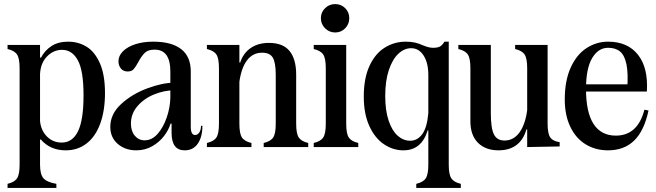

<svg xmlns="http://www.w3.org/2000/svg" viewBox="-20 -720 3211 940"><path d="M17 200V180Q51 172 63.5 153Q76 134 76 86V-386Q76 -434 63.5 -453Q51 -472 17 -480V-500H90H176V86Q176 134 193 153Q210 172 256 180V200H157H90ZM180 -37H155V-128H176Q180 -82 209.5 -52Q239 -22 282 -22Q335 -22 362 -77.5Q389 -133 389 -253Q389 -374 361 -425Q333 -476 284 -476Q242 -476 210.5 -444Q179 -412 176 -358L154 -357V-438H181Q199 -473 232 -494.5Q265 -516 314 -516Q363 -516 403.5 -491.5Q444 -467 469 -410.5Q494 -354 494 -264Q494 -179 471 -115.5Q448 -52 404.5 -18Q361 16 302 16Q226 16 180 -37Z M820 -70V-123L814 -175V-370Q814 -477 737 -477Q705 -477 689 -461.5Q673 -446 657 -416Q644 -392 634 -381Q624 -370 605 -370Q584 -370 572 -384.5Q560 -399 560 -420Q560 -447 582 -469Q604 -491 642.5 -503.5Q681 -516 730 -516Q820 -516 867 -479.5Q914 -443 914 -370V-100Q914 -59 935 -59Q947 -59 955.5 -71Q964 -83 964 -104H971Q971 -50 948.5 -17Q926 16 884 16Q820 16 820 -70ZM520 -99Q520 -162 573.5 -211Q627 -260 701.5 -287.5Q776 -315 832 -315L833 -278Q786 -278 736.5 -258.5Q687 -239 654 -201.5Q621 -164 621 -115Q621 -78 640 -55.5Q659 -33 688 -33Q724 -33 752 -65Q780 -97 796.5 -145.5Q813 -194 814 -242H830V-115H815Q806 -84 783 -54Q760 -24 725 -4Q690 16 647 16Q593 16 556.5 -15.5Q520 -47 520 -99Z M993 0V-20Q1027 -28 1039.5 -47Q1052 -66 1052 -114V-386Q1052 -434 1039.5 -453Q1027 -472 993 -480V-500H1066H1152V-114Q1152 -66 1164.5 -47Q1177 -28 1211 -20V0H1138H1066ZM1271 0V-20Q1305 -28 1317.5 -47Q1330 -66 1330 -114V-353Q1330 -414 1315.5 -438Q1301 -462 1263 -462Q1217 -462 1188.5 -423.5Q1160 -385 1151 -312H1130V-414H1156Q1171 -460 1207.5 -485Q1244 -510 1297 -510Q1365 -510 1397.5 -470.5Q1430 -431 1430 -354V-114Q1430 -66 1442.5 -47Q1455 -28 1489 -20V0H1416H1344Z M1516 0V-20Q1550 -28 1562.5 -47Q1575 -66 1575 -114V-386Q1575 -434 1562.5 -453Q1550 -472 1516 -480V-500H1589H1675V-114Q1675 -66 1687.5 -47Q1700 -28 1734 -20V0H1661H1589ZM1551 -631Q1551 -660 1571.5 -680Q1592 -700 1621 -700Q1650 -700 1670 -680Q1690 -660 1690 -631Q1690 -602 1670 -581.5Q1650 -561 1621 -561Q1592 -561 1571.5 -581.5Q1551 -602 1551 -631Z M2018 200V180Q2052 172 2064.5 153Q2077 134 2077 86V-353Q2077 -412 2054 -448Q2031 -484 1993 -484Q1959 -484 1930 -456.5Q1901 -429 1883.5 -376.5Q1866 -324 1866 -250Q1866 -178 1883 -128.5Q1900 -79 1927.5 -55Q1955 -31 1988 -31Q2024 -31 2047.5 -63.5Q2071 -96 2077 -167H2115V-82H2074Q2044 16 1955 16Q1904 16 1859.5 -14Q1815 -44 1788 -103.5Q1761 -163 1761 -247Q1761 -337 1789 -397.5Q1817 -458 1864 -487Q1911 -516 1966 -516Q1993 -516 2012 -511.5Q2031 -507 2051 -498Q2063 -493 2075.5 -489.5Q2088 -486 2100 -486Q2122 -486 2133.5 -492Q2145 -498 2156 -516H2177V86Q2177 134 2189.5 153Q2202 172 2236 180V200H2163H2091Z M2283 -126V-386Q2283 -434 2270.5 -453Q2258 -472 2224 -480V-500H2297H2383V-167Q2383 -93 2398 -62.5Q2413 -32 2450 -32Q2495 -32 2524 -72.5Q2553 -113 2562 -188H2583V-86H2557Q2543 -36 2508.5 -10Q2474 16 2421 16Q2357 16 2320 -21Q2283 -58 2283 -126ZM2502 -480V-500H2575H2661V-115Q2661 -67 2673.5 -48Q2686 -29 2720 -24V-3L2561 0V-386Q2561 -434 2548.5 -453Q2536 -472 2502 -480Z M2745 -233Q2745 -325 2774 -389Q2803 -453 2851.5 -484.5Q2900 -516 2957 -516Q3053 -516 3103.5 -452Q3154 -388 3147 -272H2817V-307H3076L3051 -287Q3056 -362 3047 -405.5Q3038 -449 3016 -467.5Q2994 -486 2957 -486Q2909 -486 2879 -435.5Q2849 -385 2849 -284Q2849 -170 2886 -113Q2923 -56 2995 -56Q3102 -56 3135 -183L3155 -179Q3134 -80 3085 -32Q3036 16 2957 16Q2895 16 2847 -13.5Q2799 -43 2772 -99.5Q2745 -156 2745 -233Z"/></svg>

Font: RL Madena Variable
Style: Regular
Weight: 400
Designer: I Kadek Wantara Putra
Foundry: Roughlines ID
Version: Version 1.000;Glyphs 3.1.2 (3151)